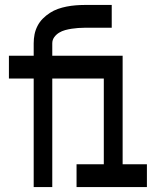

<svg xmlns="http://www.w3.org/2000/svg" viewBox="-20 -755 640 775"><path d="M116 0V-438H16V-530H116V-580Q116 -599 119.5 -616.5Q123 -634 131.5 -650.5Q140 -667 153 -680Q166 -693 181.5 -703Q197 -713 214 -719Q231 -725 249 -728.5Q267 -732 285.5 -733.5Q304 -735 322 -735H431V-643H322Q309 -643 295.5 -642Q282 -641 269 -639Q256 -637 243 -633.5Q230 -630 218.5 -623Q207 -616 199 -605Q191 -594 191 -580V-530H300V-438H191V0ZM289 0V-92H399V-438H300V-530H475V-92H573V0Z"/></svg>

Font: Iosevka Curly SmBdEx
Style: Regular
Weight: 600
Width: 7
Monospace: yes
Designer: Belleve Invis
Foundry: Belleve Invis
Version: Version 11.1.0; ttfautohint (v1.8.3)